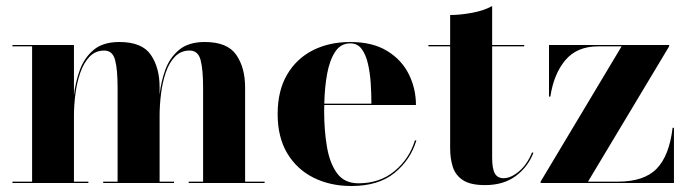

<svg xmlns="http://www.w3.org/2000/svg" viewBox="-20 -610 2288 640"><path d="M21.5 -4.5H87V-455.5H21.5V-460H226.5V-293Q231.5 -336.5 246.2 -377Q261 -417.5 292.2 -443.8Q323.5 -470 378 -470Q453.5 -470 482.8 -427.2Q512 -384.5 512 -319V-294.5Q516.5 -337.5 531.2 -377.8Q546 -418 577.2 -444Q608.5 -470 662.5 -470Q738 -470 767.5 -427.2Q797 -384.5 797 -319V-4.5H862V0H609V-4.5H657V-316.5Q657 -379.5 648.5 -410.5Q640 -441.5 612 -441.5Q583 -441.5 563.5 -421.5Q544 -401.5 532.8 -368.8Q521.5 -336 516.8 -297.8Q512 -259.5 512 -223.5V-4.5H560V0H324V-4.5H372V-316.5Q372 -379.5 363.5 -410.5Q355 -441.5 327.5 -441.5Q298.5 -441.5 279 -421.5Q259.5 -401.5 248 -368.8Q236.5 -336 231.5 -297.8Q226.5 -259.5 226.5 -223.5V-4.5H274.5V0H21.5Z M1368 -142Q1348.5 -77 1295 -33.5Q1241.5 10 1151 10Q1080.5 10 1025 -17.8Q969.5 -45.5 937.5 -99Q905.5 -152.5 905.5 -230Q905.5 -307.5 936.8 -361Q968 -414.5 1022.5 -442.2Q1077 -470 1147.5 -470Q1222 -470 1270.5 -440.2Q1319 -410.5 1342.8 -362.5Q1366.5 -314.5 1366.5 -260H1061Q1060.5 -250 1060.5 -240Q1060.5 -175.5 1069.8 -120.8Q1079 -66 1103.5 -32.5Q1128 1 1175 1Q1246 1 1295.2 -39.8Q1344.5 -80.5 1363 -142ZM1147.5 -465.5Q1115.5 -465.5 1097 -437Q1078.5 -408.5 1070.2 -362.8Q1062 -317 1061 -264.5H1218Q1218 -297 1215.8 -332Q1213.5 -367 1206.5 -397.5Q1199.5 -428 1185.5 -446.8Q1171.5 -465.5 1147.5 -465.5Z M1758 -100.5Q1739.5 -53 1698.8 -23Q1658 7 1597 7Q1548.5 7 1523.5 -9.2Q1498.5 -25.5 1489.5 -53.2Q1480.5 -81 1480.5 -116V-455.5H1408V-460H1480.5V-560Q1514.5 -560 1554.5 -567.5Q1594.5 -575 1620.5 -590V-460H1727.5V-455.5H1620.5V-85Q1620.5 -47.5 1629.5 -31.8Q1638.5 -16 1658.5 -16Q1683 -16 1710 -38.8Q1737 -61.5 1753.5 -102Z M1974 -455.5Q1903.5 -455.5 1864.8 -409.8Q1826 -364 1814.5 -288H1810V-460H2210.5V-455.5L1940 -4.5H2039.5Q2127 -4.5 2169 -47.8Q2211 -91 2222 -184H2226.5V0H1782V-4.5L2052 -455.5Z"/></svg>

Font: Bodoni* 36pt
Style: Bold
Weight: 700
Version: Version 2.3